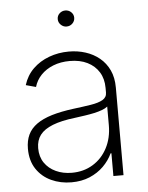

<svg xmlns="http://www.w3.org/2000/svg" viewBox="-53 -766 634 821"><g transform="rotate(-5 264.5 -356.0)"><path d="M221.2 11.2Q173.8 11.2 134.3 -7.1Q94.7 -25.4 71 -61Q47.4 -96.7 47.4 -147.9Q47.4 -182.6 59.6 -208.3Q71.8 -233.9 97.4 -252.2Q123 -270.5 162.6 -282.5Q202.1 -294.4 255.9 -301.3Q298.8 -306.6 331.5 -311.8Q364.3 -316.9 382.6 -327.4Q400.9 -337.9 400.9 -358.4V-378.4Q400.9 -417.5 383.3 -446Q365.7 -474.6 333.7 -490.5Q301.8 -506.3 258.3 -506.3Q218.8 -506.3 187 -493.7Q155.3 -481 134.3 -459Q113.3 -437 105 -408.2L62 -419.9Q74.7 -460.9 103.5 -489Q132.3 -517.1 172.4 -532Q212.4 -546.9 257.8 -546.9Q295.4 -546.9 329.1 -536.1Q362.8 -525.4 388.9 -503.9Q415 -482.4 429.9 -450.7Q444.8 -418.9 444.8 -376V0H401.4V-97.7H397.9Q383.8 -67.4 358.9 -42.7Q334 -18.1 299.3 -3.4Q264.6 11.2 221.2 11.2ZM226.1 -29.3Q276.9 -29.3 316.4 -53.5Q356 -77.6 378.4 -120.4Q400.9 -163.1 400.9 -218.3V-298.3Q392.1 -291 377.2 -285.4Q362.3 -279.8 343.3 -275.6Q324.2 -271.5 302.7 -268.3Q281.2 -265.1 259.3 -262.2Q200.7 -255.4 163.3 -240.7Q126 -226.1 108.6 -203.1Q91.3 -180.2 91.3 -146.5Q91.3 -109.9 109.1 -83.7Q127 -57.6 157.5 -43.5Q188 -29.3 226.1 -29.3ZM257.8 -654.3Q243.7 -654.3 233.2 -664.6Q222.7 -674.8 222.7 -689Q222.7 -703.6 233.2 -713.4Q243.7 -723.1 257.8 -723.1Q272.9 -723.1 283.2 -713.1Q293.5 -703.1 293.5 -689Q293.5 -674.8 283.2 -664.6Q272.9 -654.3 257.8 -654.3Z"/></g></svg>

Font: Inter 18pt ExtraLight
Style: Regular
Weight: 250
Designer: Rasmus Andersson
Foundry: rsms
Version: Version 4.001;git-66647c0bb